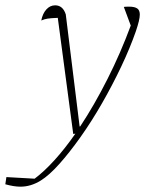

<svg xmlns="http://www.w3.org/2000/svg" viewBox="-115 -503 552 721"><path d="M160 0 102 -436Q76 -435 63.5 -433Q51 -431 40 -426Q45 -452 59 -467.5Q73 -483 92 -483Q121 -483 132 -449L184 -28H186Q239 -108 288.5 -206Q338 -304 376 -407L350 -477Q354 -478 370 -478Q390 -478 400 -471.5Q410 -465 410 -448Q410 -429 395 -385Q373 -322 340 -252.5Q307 -183 268 -115Q229 -47 187.5 11.5Q146 70 107.5 113Q69 156 38 175Q1 198 -38 198Q-63 198 -95 189L-91 162L15 168Q51 141 90 98Q129 55 168 -1Z"/></svg>

Font: Piazzolla Thin
Style: Italic
Weight: 100
Italic angle: -11.3°
Designer: Juan Pablo del Peral
Foundry: Huerta Tipografica
Version: Version 1.330